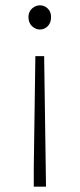

<svg xmlns="http://www.w3.org/2000/svg" viewBox="-20 -512 299 722"><path d="M107 190V119L113 -301H146L152 119L153 190ZM130 -401Q114 -401 100.5 -413.5Q87 -426 87 -448Q87 -468 100.5 -480Q114 -492 130 -492Q147 -492 159.5 -480Q172 -468 172 -448Q172 -426 159.5 -413.5Q147 -401 130 -401Z"/></svg>

Font: Source Sans 3 Light
Style: Regular
Weight: 300
Designer: Paul D. Hunt
Foundry: Adobe
Version: Version 3.052;hotconv 1.1.0;makeotfexe 2.6.0